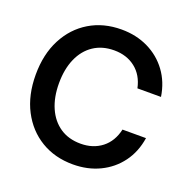

<svg xmlns="http://www.w3.org/2000/svg" viewBox="-132 -866 989 1005"><g transform="rotate(20 362.5 -363.5)"><path d="M377.9 11.7Q277.3 11.7 200.2 -34.7Q123 -81.1 79.1 -165.5Q35.2 -250 35.2 -363.3Q35.2 -477.5 79.1 -562Q123 -646.5 200.2 -692.9Q277.3 -739.3 377.9 -739.3Q460 -739.3 526.4 -707Q592.8 -674.8 636 -616.2Q679.2 -557.6 691.4 -478H560.1Q545.4 -547.4 497.1 -585.4Q448.7 -623.5 378.9 -623.5Q312.5 -623.5 264.4 -591.3Q216.3 -559.1 190.7 -500.5Q165 -441.9 165 -363.3Q165 -285.2 190.7 -226.8Q216.3 -168.5 264.2 -136.2Q312 -104 378.9 -104Q448.2 -104 496.6 -141.6Q544.9 -179.2 560.5 -248.5H691.4Q679.2 -168.9 636 -110.6Q592.8 -52.2 526.4 -20.3Q460 11.7 377.9 11.7Z"/></g></svg>

Font: Inter Display SemiBold
Style: Regular
Weight: 600
Designer: Rasmus Andersson
Foundry: rsms
Version: Version 4.001;git-9221beed3